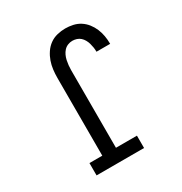

<svg xmlns="http://www.w3.org/2000/svg" viewBox="-173 -871 946 998"><g transform="rotate(-30 300.0 -371.5)"><path d="M119 0V-74H196V-540Q196 -565 199 -589.5Q202 -614 210 -637Q218 -660 232 -681Q246 -702 266 -716.5Q286 -731 310.5 -737Q335 -743 359 -743Q382 -743 405 -738Q428 -733 447.5 -720.5Q467 -708 481.5 -689.5Q496 -671 505 -649.5Q514 -628 518 -605Q522 -582 522 -559Q522 -558 522 -557.5Q522 -557 522 -557H440Q440 -557 440 -557.5Q440 -558 440 -558Q440 -571 438 -583.5Q436 -596 432.5 -608.5Q429 -621 422.5 -632.5Q416 -644 406.5 -652.5Q397 -661 384.5 -665Q372 -669 359 -669Q345 -669 331.5 -663.5Q318 -658 308.5 -647.5Q299 -637 293 -624Q287 -611 284 -597Q281 -583 279.5 -568.5Q278 -554 278 -540V-74H404V0Z"/></g></svg>

Font: Iosevka Slab Extended
Style: Regular
Weight: 400
Width: 7
Monospace: yes
Designer: Belleve Invis
Foundry: Belleve Invis
Version: Version 11.1.1; ttfautohint (v1.8.3)